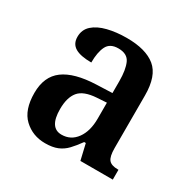

<svg xmlns="http://www.w3.org/2000/svg" viewBox="-130 -675 807 811"><g transform="rotate(30 273.5 -269.0)"><path d="M188 10Q127 10 85 -29.5Q43 -69 43 -152Q43 -232 95 -270.5Q147 -309 252 -313L329 -316V-374Q329 -429 315 -460.5Q301 -492 257 -492Q216 -492 201.5 -462.5Q187 -433 187 -383Q134 -383 108 -398.5Q82 -414 82 -448Q82 -483 106.5 -505Q131 -527 173 -537.5Q215 -548 266 -548Q359 -548 406 -509.5Q453 -471 453 -376V-119Q453 -78 465.5 -63Q478 -48 510 -48H513V0H355L337 -77H329Q309 -49 290.5 -29.5Q272 -10 248 0Q224 10 188 10ZM230 -56Q275 -56 302 -93Q329 -130 329 -191V-269L282 -266Q219 -262 195 -232.5Q171 -203 171 -147Q171 -56 230 -56Z"/></g></svg>

Font: Noto Serif Lao SemiCondensed SemiBold
Style: Regular
Weight: 600
Width: 4
Designer: Monotype Design Team
Foundry: Monotype Imaging Inc.
Version: Version 2.003; ttfautohint (v1.8.4.7-5d5b)